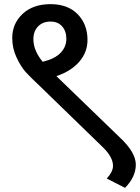

<svg xmlns="http://www.w3.org/2000/svg" viewBox="-20 -709 675 926"><path d="M559 -45 558 -46Q635 26 635 85Q635 144 583 197L495 152Q525 119 525 91Q525 49 477 2L171 -295Q126 -337 103.5 -362Q81 -387 60 -431.5Q39 -476 39 -526Q39 -595 89 -642Q139 -689 224 -689Q307 -689 354.5 -640.5Q402 -592 402 -516Q402 -457 362 -411Q322 -365 252 -342L258 -336ZM224 -605Q186 -605 163.5 -581.5Q141 -558 141 -520Q141 -465 186 -411Q244 -425 272 -454Q300 -483 300 -522Q300 -559 279.5 -582Q259 -605 224 -605Z"/></svg>

Font: Martel Sans DemiBold
Style: Regular
Weight: 600
Designer: Dan Reynolds and Mathieu Réguer
Foundry: Dan Reynolds and Mathieu Réguer
Version: Version 1.001;PS 001.001;hotconv 1.0.70;makeotf.lib2.5.58329